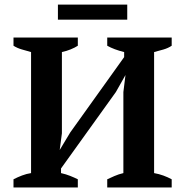

<svg xmlns="http://www.w3.org/2000/svg" viewBox="-20 -828 818 848"><path d="M323.7 0H39.6V-36.1Q57.6 -45.4 77.4 -53Q97.2 -60.5 117.2 -63.5V-598.1Q98.1 -603.5 77.4 -609.4Q56.6 -615.2 39.6 -626V-662.1H323.7V-626Q310.1 -617.2 292 -609.9Q273.9 -602.5 253.4 -598.1V-239.3L243.7 -165.5L290 -242.7L528.3 -575.7V-598.1Q483.9 -608.9 453.6 -626V-662.1H738.3V-626Q722.2 -615.2 701.9 -609.4Q681.6 -603.5 660.6 -598.1V-63.5Q682.6 -59.6 701.9 -52.5Q721.2 -45.4 738.3 -36.1V0H453.6V-36.1Q466.8 -42.5 485.4 -50.5Q503.9 -58.6 524.9 -63.5V-421.4L534.2 -496.6L491.7 -421.4L249.5 -84V-63.5Q271.5 -58.6 290.3 -51Q309.1 -43.5 323.7 -36.1ZM235.8 -741.2V-807.6H542V-741.2Z"/></svg>

Font: PT Astra Serif
Style: Bold
Weight: 700
Designer: A.Korolkova, I. Chaeva
Foundry: ParaType Ltd
Version: Version 1.002